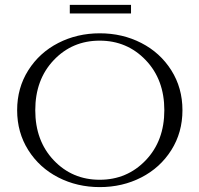

<svg xmlns="http://www.w3.org/2000/svg" viewBox="-20 -750 814 784"><path d="M265 -695V-730H515V-695ZM218 -574.5Q295 -614 387.5 -614Q480 -614 557 -574.5Q634 -535 679.5 -463Q725 -391 725 -300Q725 -209 679.5 -137Q634 -65 557 -25.5Q480 14 387.5 14Q295 14 218 -25.5Q141 -65 95.5 -137Q50 -209 50 -300Q50 -391 95.5 -463Q141 -535 218 -574.5ZM199.5 -95.5Q275 -16 387 -16Q499 -16 575 -95.5Q651 -175 651 -300Q651 -425 575 -504.5Q499 -584 387 -584Q275 -584 199.5 -504.5Q124 -425 124 -300Q124 -175 199.5 -95.5Z"/></svg>

Font: Cinzel
Style: Regular
Weight: 400
Designer: Natanael Gama
Version: Version 1.001;PS 001.001;hotconv 1.0.56;makeotf.lib2.0.21325